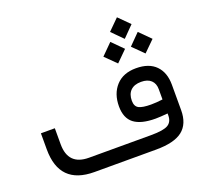

<svg xmlns="http://www.w3.org/2000/svg" viewBox="-134 -947 1167 1102"><g transform="rotate(-20 449.5 -395.5)"><path d="M620.6 -725.1 686.5 -790.5 752 -725.1 686.5 -658.7ZM704.1 -604.5 770 -670.9 836.4 -604.5 770 -539.1ZM536.1 -604.5 602.5 -670.9 668.5 -604.5 602.5 -539.1ZM522.5 -305.7Q522.5 -382.8 566.2 -430.7Q609.9 -478.5 688.5 -478.5Q767.6 -478.5 809.1 -436Q850.6 -393.6 850.6 -319.3V-163.6Q850.6 -80.1 800 -40Q749.5 0 637.7 0H261.7Q48.8 0 48.8 -215.8V-314H133.8V-216.3Q133.8 -87.9 260.3 -87.9H639.2Q716.3 -87.9 743.7 -104.7Q771 -121.6 771 -160.2V-172.4Q723.6 -168 696.3 -168Q608.4 -168 565.4 -200.9Q522.5 -233.9 522.5 -305.7ZM689.5 -395Q647.5 -395 625.2 -373Q603 -351.1 603 -311Q603 -276.4 625.5 -264.6Q647.9 -252.9 700.2 -252.9Q731.9 -252.9 770 -257.8H771V-320.8Q771 -355.5 750 -375.2Q729 -395 689.5 -395Z"/></g></svg>

Font: Shabnam FD-WOL
Style: FD-WOL
Weight: 400
Foundry: DejaVu fonts team - Redesigned by Saber Rastikerdar - Based on Vazir font
Version: Version 5.0.1